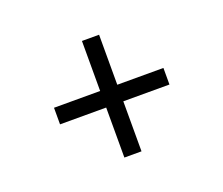

<svg xmlns="http://www.w3.org/2000/svg" viewBox="-80 -683 759 653"><g transform="rotate(-20 300.0 -356.0)"><path d="M269 -145V-326H102V-386H269V-567H331V-386H498V-326H331V-145Z"/></g></svg>

Font: Red Hat Mono VF Light
Style: Regular
Weight: 300
Monospace: yes
Designer: Pentagram, MCKL
Foundry: Pentagram, MCKL
Version: Version 1.023